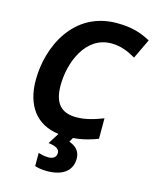

<svg xmlns="http://www.w3.org/2000/svg" viewBox="-138 -817 929 1150"><g transform="rotate(15 326.0 -242.5)"><path d="M264 240C373 240 419 189 419 122C419 73 388 48 350 35L365 8C431 3 484 -15 517 -28V-155C462 -133 406 -117 352 -117C255 -117 212 -170 212 -278C212 -418 281 -599 442 -599C502 -599 548 -578 594 -552L652 -674C589 -708 532 -725 442 -725C177 -725 60 -480 60 -270C60 -115 133 -11 275 7L232 75C283 81 301 96 301 118C301 144 284 158 251 158C228 158 204 152 190 147V229C205 234 233 240 264 240Z"/></g></svg>

Font: Noto Sans
Style: Bold Italic
Weight: 700
Italic angle: -12°
Designer: Monotype Design Team
Foundry: Monotype Imaging Inc.
Version: Version 2.013